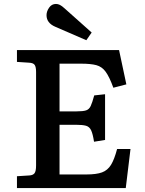

<svg xmlns="http://www.w3.org/2000/svg" viewBox="-20 -954 738 974"><path d="M66 0V-60L129 -64Q147 -65 155 -75Q163 -85 163 -115V-589Q163 -614 156 -624.5Q149 -635 127 -636L66 -640V-700H584L621 -526L555 -509Q535 -564 516 -590Q497 -616 468.5 -623.5Q440 -631 392 -631H282V-389H368Q401 -389 416.5 -394Q432 -399 440 -416Q448 -433 458 -470L513 -476V-244L457 -235Q451 -274 442.5 -292.5Q434 -311 416.5 -316Q399 -321 366 -321H282V-69H419Q469 -69 497.5 -79.5Q526 -90 543 -117.5Q560 -145 574 -198H642L618 0ZM418 -750 261 -818Q216 -837 216 -877Q216 -896 229 -915Q242 -934 264 -934Q274 -934 284 -929Q294 -924 307 -912L445 -789Z"/></svg>

Font: Literata 7pt Medium
Style: Regular
Weight: 500
Designer: Latin by Veronika Burian and Jose Scaglione. Greek by Irene Vlachou. Cyrillic by Vera Evstafieva.
Foundry: TypeTogether
Version: Version 3.002